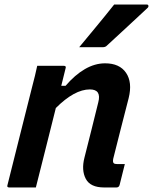

<svg xmlns="http://www.w3.org/2000/svg" viewBox="-20 -826 674 846"><path d="M144 -536H261Q273 -536 269 -525Q260 -488 250 -448H269Q310 -496 354 -521.5Q398 -547 443 -547Q507 -547 535.5 -505Q564 -463 547 -394Q530 -327 513 -261.5Q496 -196 479 -127Q476 -112 481 -107Q485 -103 497 -103H530Q524 -80 518.5 -57Q513 -34 507 -11Q504 0 493 0H439Q378 0 358 -38Q338 -76 352 -131Q368 -194 382.5 -252Q397 -310 413 -375Q428 -432 376 -432Q308 -432 226 -350Q204 -262 182 -174.5Q160 -87 138 0H21Q9 0 13 -11Q40 -118 66.5 -224.5Q93 -331 120 -437Q128 -467 134 -492Q140 -517 144 -536ZM483 -806H627Q633 -806 634 -800.5Q635 -795 629 -790Q583 -747 543 -710Q503 -673 452 -626Q445 -618 433 -618H329Q367 -664 406 -711Q445 -758 483 -806Z"/></svg>

Font: Recursive Sn Lnr St SmB
Style: Italic
Weight: 600
Italic angle: -15°
Version: Version 1.079;hotconv 1.0.112;makeotfexe 2.5.65598; ttfautoh